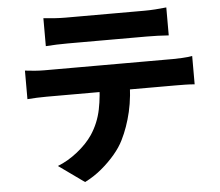

<svg xmlns="http://www.w3.org/2000/svg" viewBox="-57 -838 1113 971"><g transform="rotate(-5 500.0 -352.0)"><path d="M198 -774Q223 -771 253.5 -769Q284 -767 309 -767Q329 -767 369.5 -767Q410 -767 460.5 -767Q511 -767 562 -767Q613 -767 652.5 -767Q692 -767 710 -767Q737 -767 766 -769Q795 -771 822 -774V-632Q795 -634 766.5 -635Q738 -636 710 -636Q692 -636 652.5 -636Q613 -636 562 -636Q511 -636 460.5 -636Q410 -636 369.5 -636Q329 -636 309 -636Q284 -636 253 -635Q222 -634 198 -632ZM82 -518Q105 -515 131 -513Q157 -511 180 -511Q194 -511 233 -511Q272 -511 327 -511Q382 -511 445.5 -511Q509 -511 572 -511Q635 -511 690 -511Q745 -511 784 -511Q823 -511 835 -511Q851 -511 880.5 -512.5Q910 -514 931 -518V-374Q911 -376 884.5 -376.5Q858 -377 835 -377Q823 -377 784 -377Q745 -377 690 -377Q635 -377 572 -377Q509 -377 445.5 -377Q382 -377 327 -377Q272 -377 233 -377Q194 -377 180 -377Q158 -377 130.5 -376Q103 -375 82 -373ZM605 -440Q605 -341 587 -264Q569 -187 538 -125Q521 -90 490.5 -54Q460 -18 421 14.5Q382 47 336 70L206 -23Q258 -43 307 -82Q356 -121 385 -164Q423 -221 437 -290Q451 -359 451 -439Z"/></g></svg>

Font: Noto Sans KR ExtraBold
Style: Regular
Weight: 800
Designer: Ryoko NISHIZUKA  (kana, bopomofo & ideographs); Paul D. Hunt (Latin, Greek & Cyrillic); Sandoll Communications , Soo-you
Foundry: Adobe
Version: Version 2.004-H2;hotconv 1.0.118;makeotfexe 2.5.65603